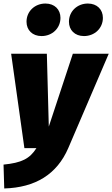

<svg xmlns="http://www.w3.org/2000/svg" viewBox="-41 -838 635 1086"><path d="M194 -634C254 -634 301 -678 301 -737C301 -784 268 -818 216 -818C156 -818 109 -774 109 -715C109 -668 142 -634 194 -634ZM434 -634C494 -634 541 -678 541 -737C541 -784 508 -818 456 -818C396 -818 349 -774 349 -715C349 -668 382 -634 434 -634ZM574 -534H371L235 -122L224 -534H22L97 0H165C127 60 81 83 -21 93L-17 228C159 223 281 148 345 0Z"/></svg>

Font: Fira Sans Heavy
Style: Italic
Weight: 900
Italic angle: -8°
Designer: bBox Type GmbH & Carrois Corporate GbR & Edenspiekermann AG
Foundry: bBox Type GmbH & Carrois Corporate GbR & Edenspiekermann AG
Version: Version 4.301;PS 004.301;hotconv 1.0.88;makeotf.lib2.5.64775